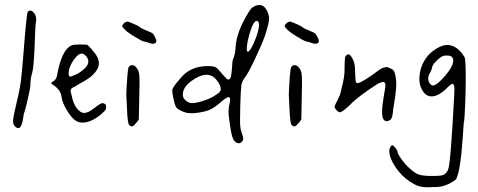

<svg xmlns="http://www.w3.org/2000/svg" viewBox="-20 -623 1940 780"><path d="M102.5 -580.1Q97.7 -580.1 92.8 -575.2Q87.9 -568.4 75.2 -404.3Q69.3 -326.2 64.5 -290.5Q59.6 -254.9 48.8 -211.9Q33.2 -147.5 33.2 -131.8Q33.2 -118.2 39.1 -111.3Q47.9 -102.5 53.7 -102.5Q62.5 -102.5 67.4 -115.7Q72.3 -128.9 74.2 -144.5Q76.2 -160.2 77.1 -162.1Q81.1 -168.9 92.3 -217.8Q103.5 -266.6 103.5 -278.3Q103.5 -299.8 108.4 -318.4Q114.3 -335.9 117.2 -374Q120.1 -412.1 121.6 -460.4Q123 -508.8 125 -527.3Q127 -537.1 127 -543.9Q127 -558.6 119.1 -569.3Q111.3 -580.1 102.5 -580.1Z M396.5 -204.1Q388.7 -204.1 363.3 -184.1Q337.9 -164.1 322.3 -164.1Q306.6 -164.1 292 -183.1Q277.3 -202.1 270.5 -237.3Q266.6 -250 266.6 -254.9Q266.6 -263.7 280.3 -269.5Q290 -274.4 296.9 -279.3Q322.3 -293 337.9 -303.2Q353.5 -313.5 367.7 -330.6Q381.8 -347.7 381.8 -365.2Q381.8 -390.6 354.5 -419.9Q354.5 -420.9 349.1 -426.8Q343.8 -432.6 338.4 -437.5Q333 -442.4 333 -441.4Q306.6 -442.4 306.6 -442.4Q279.3 -442.4 270.5 -438.5Q230.5 -420.9 211.9 -317.4Q209 -300.8 198.2 -293.9Q188.5 -289.1 188.5 -285.2Q188.5 -282.2 197.8 -276.9Q207 -271.5 217.3 -259.3Q227.5 -247.1 230.5 -227.5Q233.4 -205.1 252.4 -173.8Q271.5 -142.6 289.1 -131.8Q299.8 -125 314.5 -125Q352.5 -125 394.5 -162.1Q405.3 -171.9 408.2 -176.3Q411.1 -180.7 411.1 -187.5Q411.1 -199.2 405.3 -201.2Q400.4 -204.1 396.5 -204.1ZM311.5 -405.3Q320.3 -405.3 329.6 -395Q338.9 -384.8 338.9 -373Q338.9 -358.4 322.8 -343.8Q306.6 -329.1 293.5 -322.8Q280.3 -316.4 266.6 -311.5Q258.8 -311.5 258.8 -324.2Q258.8 -350.6 280.3 -380.9Q297.9 -405.3 311.5 -405.3Z M484.4 -505.9Q491.2 -496.1 523.4 -476.1Q555.7 -456.1 565.4 -454.1Q574.2 -453.1 584 -449.2Q593.8 -445.3 599.6 -445.3Q615.2 -445.3 615.2 -456.1Q615.2 -461.9 610.4 -470.7Q605.5 -482.4 600.6 -486.8Q595.7 -491.2 575.2 -499Q552.7 -507.8 545.9 -514.6Q540 -518.6 530.3 -522.9Q520.5 -527.3 510.7 -531.2Q501 -535.2 500 -535.2Q490.2 -535.2 483.4 -528.3Q476.6 -521.5 476.6 -516.6Q476.6 -512.7 484.4 -505.9ZM532.2 -350.6Q525.4 -358.4 516.6 -358.4Q507.8 -358.4 502.9 -350.6Q500 -345.7 497.6 -316.9Q495.1 -288.1 494.1 -264.6Q493.2 -241.2 493.2 -236.3Q493.2 -227.5 496.1 -178.7Q498 -122.1 504.9 -115.2Q510.7 -109.4 514.6 -109.4Q522.5 -109.4 533.2 -124Q534.2 -123 543.9 -137.7Q546.9 -267.6 546.9 -286.1Q546.9 -318.4 543.9 -329.6Q541 -340.8 532.2 -350.6Z M1033.2 -602.5Q1022.5 -602.5 1011.2 -596.2Q1000 -589.8 996.1 -582Q994.1 -579.1 989.3 -572.3Q941.4 -494.1 937.5 -435.5Q935.5 -400.4 926.8 -382.8Q923.8 -376 922.9 -354Q921.9 -332 918.9 -315.9Q916 -299.8 907.2 -299.8Q906.2 -299.8 906.2 -299.8Q902.3 -299.8 882.8 -322.3Q865.2 -344.7 856.4 -349.6Q847.7 -354.5 824.2 -354.5Q771.5 -354.5 735.4 -327.1Q720.7 -315.4 700.2 -290Q679.7 -264.6 679.7 -255.9Q679.7 -246.1 684.6 -222.7Q689.5 -199.2 694.3 -189.5Q697.3 -181.6 717.8 -171.9Q736.3 -163.1 752.9 -163.1Q758.8 -163.1 767.6 -163.1Q808.6 -167 830.1 -176.3Q851.6 -185.5 877 -208Q900.4 -228.5 908.2 -228.5Q915 -228.5 915 -217.8Q915 -210 910.2 -191.4Q910.2 -191.4 908.2 -169.9Q908.2 -157.2 914.1 -116.2Q919.9 -75.2 926.3 -60.5Q932.6 -45.9 944.3 -42Q944.3 -42 950.2 -41Q952.1 -41 955.6 -42Q959 -43 963.4 -47.9Q967.8 -52.7 967.8 -59.6Q967.8 -68.4 960.9 -86.9Q955.1 -102.5 955.1 -130.9Q955.1 -140.6 956.1 -193.4Q958 -259.8 960.4 -275.9Q962.9 -292 973.6 -306.6Q985.4 -319.3 1015.1 -381.8Q1044.9 -444.3 1056.6 -478.5Q1073.2 -530.3 1073.2 -546.9Q1073.2 -564.5 1062.5 -583.5Q1051.8 -602.5 1033.2 -602.5ZM1023.4 -538.1Q1032.2 -538.1 1032.2 -521.5Q1032.2 -496.1 1010.7 -447.3Q995.1 -413.1 987.3 -413.1Q982.4 -413.1 982.4 -422.9Q982.4 -448.2 996.1 -493.2Q1009.8 -538.1 1023.4 -538.1ZM877 -261.7Q877 -252.9 869.1 -246.1Q861.3 -239.3 840.8 -227.5Q824.2 -218.8 799.8 -211.4Q775.4 -204.1 759.8 -204.1Q748 -204.1 735.4 -213.9Q722.7 -223.6 722.7 -239.3Q722.7 -267.6 756.3 -293Q790 -318.4 818.4 -319.3Q842.8 -319.3 859.9 -297.9Q877 -276.4 877 -261.7Z M1144.5 -505.9Q1151.4 -496.1 1183.6 -476.1Q1215.8 -456.1 1225.6 -454.1Q1234.4 -453.1 1244.1 -449.2Q1253.9 -445.3 1259.8 -445.3Q1275.4 -445.3 1275.4 -456.1Q1275.4 -461.9 1270.5 -470.7Q1265.6 -482.4 1260.7 -486.8Q1255.9 -491.2 1235.4 -499Q1212.9 -507.8 1206.1 -514.6Q1200.2 -518.6 1190.4 -522.9Q1180.7 -527.3 1170.9 -531.2Q1161.1 -535.2 1160.2 -535.2Q1150.4 -535.2 1143.6 -528.3Q1136.7 -521.5 1136.7 -516.6Q1136.7 -512.7 1144.5 -505.9ZM1192.4 -350.6Q1185.5 -358.4 1176.8 -358.4Q1168 -358.4 1163.1 -350.6Q1160.2 -345.7 1157.7 -316.9Q1155.3 -288.1 1154.3 -264.6Q1153.3 -241.2 1153.3 -236.3Q1153.3 -227.5 1156.2 -178.7Q1158.2 -122.1 1165 -115.2Q1170.9 -109.4 1174.8 -109.4Q1182.6 -109.4 1193.4 -124Q1194.3 -123 1204.1 -137.7Q1207 -267.6 1207 -286.1Q1207 -318.4 1204.1 -329.6Q1201.2 -340.8 1192.4 -350.6Z M1422.9 -324.2Q1422.9 -362.3 1416 -376Q1405.3 -402.3 1394.5 -402.3Q1391.6 -402.3 1384.8 -396.5Q1379.9 -392.6 1379.9 -350.6Q1379.9 -346.7 1379.9 -342.8Q1379.9 -308.6 1369.1 -270.5Q1366.2 -256.8 1364.3 -250Q1362.3 -237.3 1351.6 -216.8Q1340.8 -196.3 1338.9 -190.4Q1338.9 -184.6 1346.2 -176.3Q1353.5 -168 1359.4 -167H1361.3Q1370.1 -167 1400.4 -195.3Q1431.6 -229.5 1515.6 -283.2Q1530.3 -290 1536.1 -290Q1545.9 -290 1545.9 -276.4Q1545.9 -271.5 1539.1 -231.9Q1532.2 -192.4 1532.2 -168.9Q1532.2 -130.9 1550.8 -130.9Q1559.6 -130.9 1567.4 -137.7Q1575.2 -145.5 1577.1 -177.7Q1578.1 -185.5 1581.1 -202.1Q1589.8 -254.9 1589.8 -281.2Q1589.8 -310.5 1582 -331.1Q1580.1 -336.9 1574.2 -340.8Q1568.4 -344.7 1561.5 -347.2Q1554.7 -349.6 1552.7 -350.6Q1534.2 -350.6 1513.7 -334Q1492.2 -317.4 1466.3 -301.3Q1440.4 -285.2 1432.6 -285.2Q1426.8 -285.2 1425.3 -292.5Q1423.8 -299.8 1422.9 -324.2Z M1796.9 -440.4Q1782.2 -440.4 1764.2 -431.6Q1746.1 -422.9 1728 -406.7Q1710 -390.6 1697.3 -363.8Q1684.6 -336.9 1683.6 -304.7Q1683.6 -278.3 1693.4 -260.7Q1708 -231.4 1733.4 -231.4Q1760.7 -231.4 1794.9 -264.6Q1811.5 -282.2 1818.4 -282.2Q1826.2 -282.2 1826.2 -257.8Q1826.2 -249 1825.2 -234.4Q1810.5 43 1800.8 64.5Q1797.9 75.2 1787.1 84Q1780.3 88.9 1771 90.3Q1761.7 91.8 1733.4 91.8Q1697.3 91.8 1680.7 85.9Q1664.1 80.1 1641.6 58.6Q1626 44.9 1610.4 22.9Q1594.7 1 1594.7 -7.8Q1594.7 -12.7 1585.9 -22.9Q1577.1 -33.2 1573.2 -33.2Q1573.2 -33.2 1570.3 -31.2Q1567.4 -29.3 1564.5 -22.9Q1561.5 -16.6 1561.5 -8.8Q1561.5 17.6 1585.9 54.7Q1610.4 91.8 1644.5 114.3Q1665 127.9 1680.2 132.8Q1695.3 137.7 1718.8 137.7Q1730.5 137.7 1748 136.7Q1749 136.7 1751 136.7Q1791 136.7 1832 106.4Q1850.6 76.2 1860.4 -71.3Q1863.3 -112.3 1864.3 -128.9Q1864.3 -128.9 1865.2 -128.9Q1867.2 -138.7 1869.6 -195.3Q1872.1 -252 1872.1 -304.7Q1872.1 -387.7 1866.2 -392.6Q1835.9 -440.4 1796.9 -440.4ZM1794.9 -397.5Q1812.5 -397.5 1817.4 -389.6Q1821.3 -384.8 1821.3 -377.9Q1821.3 -353.5 1788.6 -315.4Q1755.9 -277.3 1739.3 -275.4Q1729.5 -277.3 1724.6 -285.6Q1719.7 -293.9 1719.7 -304.7Q1719.7 -316.4 1726.6 -326.2Q1733.4 -337.9 1735.4 -348.6Q1736.3 -357.4 1747.1 -369.6Q1757.8 -381.8 1771.5 -391.6Q1781.2 -397.5 1794.9 -397.5Z"/></svg>

Font: 辰宇落雁體 Thin
Style: Regular
Weight: 100
Designer: Written by Liu, Wei-Chen; Created by Wang, Li-Yu.
Foundry: New Value
Version: Version 1.000